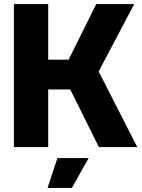

<svg xmlns="http://www.w3.org/2000/svg" viewBox="-20 -720 694 940"><path d="M48 0V-700H216V-428H316L451 -700H637L463 -370L652 0H464L324 -282H216V0ZM213 200 261 54H414L332 200Z"/></svg>

Font: Tektur
Style: Bold
Weight: 700
Designer: Adam Jagosz
Foundry: Adam Jagosz
Version: Version 1.005;gftools[0.9.30]